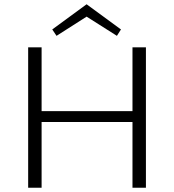

<svg xmlns="http://www.w3.org/2000/svg" viewBox="-20 -880 816 900"><path d="M245 -712 225 -742 386 -860 547 -742 528 -712 386 -802ZM664 -658V0H601V-308H175V0H112V-658H175V-359H601V-658Z"/></svg>

Font: Ysabeau SC Semilight
Style: Regular
Weight: 300
Designer: Christian Thalmann (Catharsis Fonts)
Version: Version 0.003